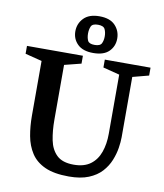

<svg xmlns="http://www.w3.org/2000/svg" viewBox="-91 -901 840 984"><g transform="rotate(10 329.0 -409.0)"><path d="M334 9Q257 9 209.5 -12.5Q162 -34 137 -72.5Q112 -111 103 -160.5Q94 -210 94 -265V-550L7 -572V-613H298V-572L211 -550V-265Q211 -207 220.5 -159.5Q230 -112 259.5 -83.5Q289 -55 348 -55Q402 -55 435 -79.5Q468 -104 483 -146.5Q498 -189 498 -242V-550L412 -572V-613H650V-572L566 -550V-236Q566 -212 561 -180Q556 -148 542.5 -114.5Q529 -81 503.5 -53Q478 -25 436.5 -8Q395 9 334 9ZM347 -636Q293 -636 265.5 -663Q238 -690 238 -730Q238 -770 265.5 -798.5Q293 -827 347 -827Q402 -827 429 -798.5Q456 -770 456 -730Q456 -690 429 -663Q402 -636 347 -636ZM347 -678Q376 -678 383.5 -693.5Q391 -709 391 -730Q391 -751 383.5 -767Q376 -783 347 -783Q318 -783 311 -767Q304 -751 304 -730Q304 -709 311 -693.5Q318 -678 347 -678Z"/></g></svg>

Font: Manuale SemiBold
Style: Regular
Weight: 600
Version: Version 1.002